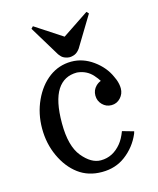

<svg xmlns="http://www.w3.org/2000/svg" viewBox="-114 -830 759 922"><g transform="rotate(-15 265.5 -369.0)"><path d="M128.4 -739.7 138.2 -750 272.5 -662.1 404.3 -750 414.1 -739.7 322.3 -588.4Q320.8 -585.9 315.4 -580.1Q304.2 -567.9 291 -564Q279.3 -560.5 272.5 -560.5H271.5H270Q262.2 -560.5 251.5 -564Q235.8 -568.8 227.1 -580.1Q221.2 -586.9 220.2 -588.4ZM53.7 -263.2Q53.7 -337.4 83 -401.4Q112.3 -465.3 161.6 -502Q210 -537.6 270.5 -538.1H272Q329.1 -538.1 379.4 -502Q430.2 -465.3 452.6 -414.1L459.5 -398.4L460 -397.5Q468.8 -373.5 468.8 -352.5Q468.8 -325.7 450.2 -305.7Q432.1 -286.1 405.3 -286.1Q378.9 -286.1 360.4 -304.9Q341.8 -323.7 341.8 -350.6Q341.8 -377.4 360.4 -396Q371.6 -407.2 385.3 -412.1Q377 -425.8 362.3 -442.4Q332.5 -476.1 285.2 -480.5H284.2Q220.2 -480.5 186.5 -428.2Q152.3 -375 152.3 -264.6V-262.7Q152.3 -149.9 196 -96.7Q239.7 -43.5 287.1 -43.5H288.1Q347.7 -43.5 390.1 -95.7Q407.2 -116.7 420.9 -152.8L477.5 -136.7Q476.1 -130.4 474.1 -125.5Q448.2 -64.5 395.5 -24.9Q346.2 12.2 279.3 12.2H277.8Q210.4 12.2 161.6 -24.2Q112.8 -60.5 83 -125Q53.7 -188.5 53.7 -263.2Z"/></g></svg>

Font: Modern Antiqua
Style: Regular
Weight: 500
Version: Version 1.0